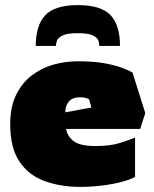

<svg xmlns="http://www.w3.org/2000/svg" viewBox="-20 -722 603 752"><path d="M295 10Q218 10 155.5 -12.5Q93 -35 56.5 -88.5Q20 -142 20 -236Q20 -302 42.5 -349Q65 -396 103 -425.5Q141 -455 188 -468.5Q235 -482 285 -482Q348 -482 390.5 -474Q433 -466 459 -456Q485 -446 499 -438L549 -279L529 -217H239Q243 -189 268 -169.5Q293 -150 355 -150Q414 -150 453 -163Q492 -176 509 -183V-29Q489 -18 454 -9Q419 0 377.5 5Q336 10 295 10ZM236 -282 338 -301 329 -333Q315 -341 295 -341Q262 -341 248.5 -323Q235 -305 236 -282ZM285 -702Q195 -702 157.5 -662.5Q120 -623 120 -542H199Q199 -551 203 -562.5Q207 -574 225 -583Q243 -592 285 -592Q327 -592 344.5 -583Q362 -574 365.5 -562.5Q369 -551 369 -542H450Q450 -624 412.5 -663Q375 -702 285 -702Z"/></svg>

Font: Rowdies
Style: Bold
Weight: 700
Designer: Jaikishan Patel
Version: Version 1.000; ttfautohint (v1.8.3)